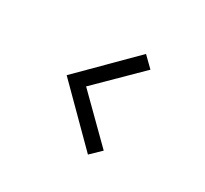

<svg xmlns="http://www.w3.org/2000/svg" viewBox="-96 -632 745 697"><g transform="rotate(30 276.5 -284.0)"><path d="M336.9 -72.8 126 -283.7 336.9 -494.6 379.4 -453.1 207.5 -283.7 379.4 -113.8Z"/></g></svg>

Font: Potro Sans Bangla
Style: Regular
Weight: 400
Designer: Jayed Ahsan Saad
Foundry: Codepotro
Version: Potro Sans Bangla;Version 0.996;CodepotroFonts;